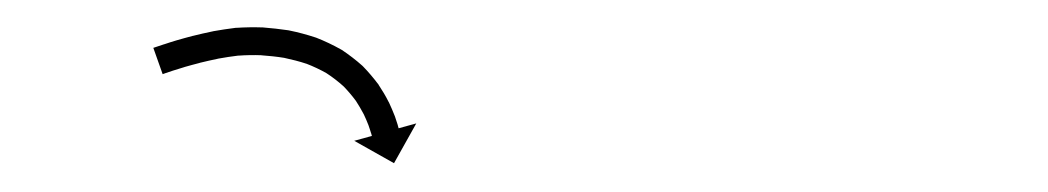

<svg xmlns="http://www.w3.org/2000/svg" viewBox="-20 -586 753 138"><path d="M92.3 -552.3C91.6 -552.1 90.9 -551.8 90.2 -551.6L96.9 -532.7C97.6 -533 98.2 -533.2 98.9 -533.4C98.9 -533.4 98.9 -533.4 98.9 -533.4C98.8 -533.4 98.8 -533.4 98.8 -533.4C100.6 -534 102.4 -534.6 104.2 -535.2C104.2 -535.2 104.2 -535.2 104.2 -535.2C104.2 -535.2 104.2 -535.2 104.2 -535.2C107 -536.1 109.8 -537 112.6 -537.8C112.6 -537.8 112.6 -537.8 112.6 -537.8C112.5 -537.8 112.5 -537.8 112.5 -537.8C116.2 -538.8 119.9 -539.9 123.6 -540.8C123.6 -540.8 123.6 -540.8 123.5 -540.8C123.5 -540.8 123.4 -540.8 123.4 -540.8C127.9 -541.9 132.3 -542.9 136.7 -543.8C136.7 -543.8 136.7 -543.8 136.6 -543.8C136.6 -543.8 136.5 -543.8 136.5 -543.8C141.6 -544.7 146.6 -545.5 151.7 -546.1C151.7 -546.1 151.6 -546.1 151.5 -546.1C151.4 -546.1 151.2 -546 151.2 -546C156.8 -546.4 162.3 -546.5 167.8 -546.3C167.8 -546.3 167.7 -546.3 167.6 -546.3C167.5 -546.3 167.4 -546.3 167.4 -546.3C173.1 -545.9 178.8 -545.3 184.4 -544.4C184.4 -544.4 184.3 -544.4 184.1 -544.5C184 -544.5 183.9 -544.5 183.9 -544.5C189.5 -543.3 195.1 -541.9 200.5 -540.1C200.5 -540.1 200.4 -540.2 200.2 -540.2C200.1 -540.3 200 -540.3 200 -540.3C205.2 -538.3 210.3 -535.9 215.2 -533.1C215.2 -533.1 215 -533.2 214.9 -533.3C214.7 -533.4 214.5 -533.5 214.5 -533.5C219 -530.6 223.2 -527.3 227.1 -523.8C227.1 -523.8 227 -523.9 226.9 -524.1C226.7 -524.2 226.6 -524.3 226.6 -524.3C229.9 -520.9 233 -517.3 235.8 -513.5C235.8 -513.5 235.8 -513.6 235.7 -513.7C235.6 -513.9 235.5 -514 235.5 -514C237.7 -510.6 239.7 -507.2 241.6 -503.6C241.6 -503.6 241.5 -503.7 241.5 -503.8C241.4 -503.9 241.4 -504 241.4 -504C242.7 -501.3 243.9 -498.4 245 -495.6C245 -495.6 245 -495.7 244.9 -495.7C244.9 -495.8 244.9 -495.8 244.9 -495.8C245.5 -494 246.2 -492.1 246.7 -490.3C246.7 -490.3 246.7 -490.3 246.7 -490.3C246.7 -490.4 246.7 -490.4 246.7 -490.4C246.9 -489.7 247.1 -489 247.3 -488.3L234.6 -484.8L263.2 -468.7L279.2 -497.3L266.5 -493.8C266.3 -494.5 266.1 -495.2 265.9 -496C265.9 -496 265.9 -496 265.9 -496C265.9 -496.1 265.9 -496.1 265.9 -496.1C265.2 -498.2 264.5 -500.3 263.8 -502.5C263.8 -502.5 263.7 -502.5 263.7 -502.6C263.7 -502.6 263.7 -502.7 263.7 -502.7C262.4 -506 261 -509.3 259.5 -512.5C259.5 -512.5 259.5 -512.6 259.4 -512.6C259.4 -512.7 259.3 -512.8 259.3 -512.8C257.2 -517 254.8 -521 252.2 -524.9C252.2 -524.9 252.1 -525 252.1 -525.2C252 -525.3 251.9 -525.4 251.9 -525.4C248.5 -529.9 244.9 -534.2 241 -538.2C241 -538.2 240.8 -538.3 240.7 -538.5C240.6 -538.6 240.5 -538.7 240.5 -538.7C235.8 -542.9 230.8 -546.7 225.6 -550.2C225.6 -550.2 225.4 -550.2 225.3 -550.3C225.1 -550.4 225 -550.5 225 -550.5C219.3 -553.7 213.4 -556.5 207.3 -558.9C207.3 -558.9 207.2 -559 207 -559C206.9 -559.1 206.7 -559.1 206.7 -559.1C200.6 -561.1 194.3 -562.8 187.9 -564.1C187.9 -564.1 187.8 -564.1 187.7 -564.1C187.6 -564.2 187.5 -564.2 187.5 -564.2C181.3 -565.1 175.1 -565.8 168.8 -566.3C168.8 -566.3 168.7 -566.3 168.6 -566.3C168.5 -566.3 168.4 -566.3 168.4 -566.3C162.3 -566.5 156.1 -566.4 149.9 -566C149.9 -566 149.8 -566 149.6 -566C149.5 -566 149.4 -566 149.4 -566C143.9 -565.3 138.4 -564.5 132.9 -563.5C132.9 -563.5 132.8 -563.5 132.8 -563.4C132.7 -563.4 132.6 -563.4 132.6 -563.4C127.9 -562.4 123.3 -561.4 118.6 -560.2C118.6 -560.2 118.6 -560.2 118.6 -560.2C118.5 -560.2 118.5 -560.2 118.5 -560.2C114.6 -559.2 110.8 -558.1 106.9 -557C106.9 -557 106.9 -557 106.9 -557C106.9 -557 106.9 -557 106.9 -557C103.9 -556.1 101 -555.2 98.1 -554.2C98.1 -554.2 98.1 -554.2 98 -554.2C98 -554.2 98 -554.2 98 -554.2C96.1 -553.6 94.2 -553 92.3 -552.3C92.3 -552.3 92.3 -552.3 92.3 -552.3C92.3 -552.3 92.3 -552.3 92.3 -552.3Z"/></svg>

Font: FRB American Cursive Just Arrows Medium
Style: Italic
Weight: 500
Italic angle: -25°
Version: Version 2.0;Modular Font Editor K font №1